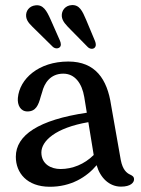

<svg xmlns="http://www.w3.org/2000/svg" viewBox="-20 -719 554 752"><path d="M186.5 -536C194.5 -528.5 206 -527.5 213.5 -533.5C220.5 -539.5 219 -550 214.5 -560.5L178 -643C162.5 -677.5 149 -702 118.5 -698C95 -695.5 79.5 -676 82.5 -653C85.5 -632.5 101.5 -620 121.5 -600ZM323.5 -535C331 -527.5 342 -525.5 349.5 -531C357 -537.5 356.5 -547.5 352 -558.5L317.5 -641C302.5 -676.5 291 -701 260.5 -699C236.5 -697.5 220.5 -678.5 222 -655.5C224 -635 238.5 -621.5 258.5 -601ZM490 -35C476.5 -41 460.5 -53.5 453 -92.5L415 -308C400 -408.5 354 -478 247.5 -478C131 -478 56.5 -410 50 -335.5C47.5 -308 60 -282.5 87.5 -282.5C120 -282.5 130.5 -306.5 139.5 -340.5L145 -358C153.5 -392.5 176.5 -430.5 228 -430.5C273 -430.5 301 -393 310 -339L320 -277.5C131 -249.5 42 -189.5 42 -105C42 -41.5 86 12 174 12.5C258 13 319.5 -25.5 358.5 -72C372.5 -22.5 408 12 454 12C492.5 12 505 -4.5 505 -16.5C505 -27 499 -30.5 490 -35ZM217 -57C180.5 -57 142.5 -75.5 142 -121.5C142 -167 197.5 -218.5 326 -240.5L347 -112C310.5 -75.5 263.5 -57 217 -57Z"/></svg>

Font: dr Title
Style: Regular
Weight: 400
Version: Version 1.000;hotconv 1.0.109;makeotfexe 2.5.65596